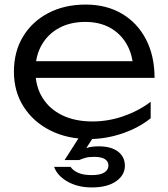

<svg xmlns="http://www.w3.org/2000/svg" viewBox="-20 -596 736 841"><path d="M372 13Q275 13 200.5 -24.5Q126 -62 83.5 -128.5Q41 -195 41 -282Q41 -370 81 -436Q121 -502 192 -539Q263 -576 355 -576Q446 -576 514 -536Q582 -496 619.5 -423.5Q657 -351 657 -255H111V-328H618L564 -295Q561 -358 534 -404Q507 -450 461 -475Q415 -500 354 -500Q288 -500 239 -473.5Q190 -447 162.5 -399Q135 -351 135 -286Q135 -218 166 -168Q197 -118 253 -91Q309 -64 385 -64Q454 -64 520.5 -87Q587 -110 640 -150V-78Q588 -36 516 -11.5Q444 13 372 13ZM334 -6H396L344 74L319 72Q338 59 359.5 52Q381 45 413 45Q467 45 497 68Q527 91 527 130Q527 171 488.5 198Q450 225 382 225Q321 225 276 199.5Q231 174 217 135H289Q300 151 322.5 161Q345 171 382 171Q419 171 437 159.5Q455 148 455 129Q455 111 439.5 101Q424 91 392 91Q369 91 353.5 95.5Q338 100 327 105H263Z"/></svg>

Font: Unbounded Light
Style: Regular
Weight: 300
Designer: Luke Prowse, Jean-Baptiste Morizot, Fátima Lázaro, Florian Runge
Foundry: NaN
Version: Version 1.700